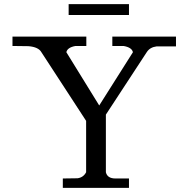

<svg xmlns="http://www.w3.org/2000/svg" viewBox="-20 -903 906 923"><path d="M310 -883V-831H600V-883ZM489 -352 686 -653Q701 -676 733 -680H826V-727H520V-682H574Q614 -675 619 -652L457 -396L299 -652Q304 -675 343 -682H395V-727H40V-682L117 -681Q165 -677 179 -652L394 -322V-75Q381 -50 353 -46L282 -45V0H600V-45H535Q496 -45 489 -75Z"/></svg>

Font: Sawarabi Mincho
Style: Regular
Weight: 400
Version: Version 1.082; ttfautohint (v1.8.4.7-5d5b)